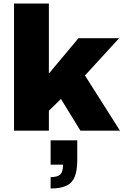

<svg xmlns="http://www.w3.org/2000/svg" viewBox="-20 -746 707 1096"><path d="M60 0V-726H259V-326L428 -528H660L465 -315L665 0H439L328 -181L259 -114V0ZM269 330V265Q309 265 324.5 249.5Q340 234 340 194H269V55H421V167Q421 227 406.5 263Q392 299 358.5 314.5Q325 330 269 330Z"/></svg>

Font: Archivo SemiBold Black
Style: Regular
Weight: 900
Version: Version 2.001